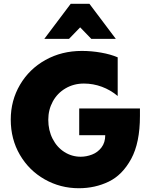

<svg xmlns="http://www.w3.org/2000/svg" viewBox="-20 -984 799 1018"><path d="M408 -153Q361 -153 321.5 -178Q282 -203 259 -248Q236 -293 236 -349Q236 -402 260 -446Q284 -490 327.5 -515.5Q371 -541 425 -541Q474 -541 520 -524Q566 -507 604 -475V-680Q567 -696 516 -705Q465 -714 414 -714Q307 -714 221 -666Q135 -618 86 -534.5Q37 -451 37 -350Q37 -246 85.5 -163Q134 -80 217 -33Q300 14 398 14Q484 14 556.5 -21Q629 -56 675.5 -141.5Q722 -227 722 -369V-409H400V-267H538Q538 -228 518 -202Q498 -176 468 -164.5Q438 -153 408 -153ZM454 -964H355L215 -778H346L405 -839L464 -778H594Z"/></svg>

Font: Geom Black
Style: Bold
Weight: 900
Version: Version 1.102